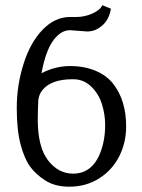

<svg xmlns="http://www.w3.org/2000/svg" viewBox="-20 -702 543 732"><path d="M312 -582 247.1 -586.9Q211.4 -586.9 182.6 -547.1Q153.8 -507.3 138.2 -422.9Q191.4 -450.2 246.6 -450.2Q301.8 -450.2 344.5 -432.1Q387.2 -414.1 412.1 -381.8Q460.9 -318.8 460.9 -220.2Q460.9 -157.7 434.3 -105.5Q407.7 -53.2 357.7 -21.7Q307.6 9.8 244.1 9.8Q189.5 9.8 152.3 -14.2Q115.2 -38.1 94 -67.9Q72.8 -97.7 58.3 -151.9Q43.9 -206.1 43.9 -291.3Q43.9 -376.5 69.8 -458.5Q95.7 -540.5 142.6 -588.9Q189.5 -637.2 247.1 -637.2H272Q301.8 -637.2 331.5 -650.1Q361.3 -663.1 370.1 -682.1L402.8 -668.9Q395 -615.7 350.6 -591.3Q333.5 -582 312 -582ZM126 -320.8Q124 -274.9 124 -246.1Q124 -141.6 163.1 -90.8Q202.1 -40 258.8 -40Q346.2 -40 373.5 -156.2Q380.9 -187.5 380.9 -226.3Q380.9 -265.1 368.7 -304.7Q356.4 -344.2 327.6 -372.1Q298.8 -399.9 258.8 -399.9Q258.8 -399.9 256.8 -399.9Q175.3 -399.9 141.6 -358.4Q128.9 -342.8 126 -320.8Z"/></svg>

Font: Pfennig
Style: Medium
Weight: 500
Version: Version 20120410 ; ttfautohint (v0.8)